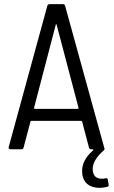

<svg xmlns="http://www.w3.org/2000/svg" viewBox="-20 -720 548 926"><path d="M488 140C482 142 476 142 470 142C446 142 427 129 427 95C427 66 446 37 473 12C478 7 484 4 484 0C484 -1 484 -2 484 -3L294 -692C293 -697 289 -700 283 -700H219C213 -700 209 -696 208 -691L22 -11C20 -4 24 0 31 0H83C89 0 93 -4 94 -9L127 -134C128 -137 130 -137 132 -137H371C373 -137 375 -137 376 -134L409 -9C410 -4 414 0 420 0H427C430 0 432 3 429 5C391 38 376 72 376 104C376 168 420 186 460 186C473 186 486 184 497 181C502 180 504 178 504 173C504 172 504 171 504 170L500 147C499 142 496 139 492 139C490 139 489 140 488 140ZM144 -199 249 -601C250 -604 252 -604 253 -601L359 -199C360 -197 357 -195 355 -195H148C146 -195 143 -197 144 -199Z"/></svg>

Font: Barlow Semi Condensed
Style: Regular
Weight: 400
Width: 4
Designer: Jeremy Tribby
Foundry: Tribby Type
Version: Version 1.422;hotconv 1.0.109;makeotfexe 2.5.65596